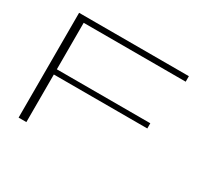

<svg xmlns="http://www.w3.org/2000/svg" viewBox="-138 -873 1140 1071"><g transform="rotate(30 432.0 -337.5)"><path d="M88.5 0H138.5V-306.5H740.5V-340H138.5V-639.5H795.5V-675H88.5Z"/></g></svg>

Font: Anybody ExtraExpanded ExtraLight
Style: Regular
Weight: 250
Width: 8
Version: Version 1.113;gftools[0.9.25]